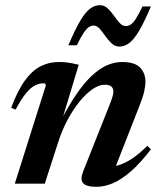

<svg xmlns="http://www.w3.org/2000/svg" viewBox="-20 -708 618 740"><path d="M40 -285.5 23 -292.5Q48.5 -360.5 76.8 -398.8Q105 -437 137.2 -453Q169.5 -469 206 -469Q221 -469 233.2 -467.8Q245.5 -466.5 257.5 -464.2Q269.5 -462 283.5 -458.5L215.5 -233.5L211.5 -237Q243.5 -299.5 273.8 -343.8Q304 -388 333.2 -415.5Q362.5 -443 391.5 -456Q420.5 -469 450.5 -469Q499.5 -469 520 -447.5Q540.5 -426 540.5 -393.5Q540.5 -375.5 535.2 -353.2Q530 -331 516.5 -297.5L415 -38.5L397 -66Q417.5 -65 440.2 -72.2Q463 -79.5 489.8 -97.2Q516.5 -115 548 -146L561.5 -132.5Q522 -80.5 485.5 -48.5Q449 -16.5 416 -2.2Q383 12 352 12Q312.5 12 300.2 -2.2Q288 -16.5 301 -48.5L400 -298Q409.5 -321.5 413.2 -334Q417 -346.5 417 -355Q417 -367.5 409.2 -374.5Q401.5 -381.5 383.5 -381.5Q362 -381.5 337 -364.5Q312 -347.5 287 -317Q262 -286.5 240.2 -245.8Q218.5 -205 203.5 -157.5L152.5 0H37L156.5 -378Q156.5 -382 154.8 -384.5Q153 -387 148.5 -387Q132 -387 115.8 -379.2Q99.5 -371.5 81.2 -349.8Q63 -328 40 -285.5ZM561.5 -683Q536 -622.5 516 -589Q496 -555.5 478 -542Q460 -528.5 440.5 -528.5Q423.5 -528.5 410.2 -540.8Q397 -553 386 -569Q375 -585 364.2 -597.2Q353.5 -609.5 341 -609.5Q331.5 -609.5 322.2 -603.2Q313 -597 302 -580.8Q291 -564.5 276 -533.5H243.5Q269.5 -594.5 289.2 -627.8Q309 -661 327 -674.5Q345 -688 365 -688Q382 -688 395 -675.8Q408 -663.5 419 -647.8Q430 -632 441 -619.8Q452 -607.5 464.5 -607.5Q474.5 -607.5 483.8 -613.5Q493 -619.5 503.8 -636Q514.5 -652.5 529 -683Z"/></svg>

Font: Newsreader 36pt SemiBold
Style: Italic
Weight: 600
Italic angle: -17°
Designer: Hugues Gentile
Foundry: Production Type
Version: Version 1.003